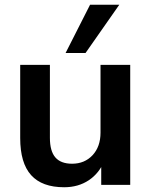

<svg xmlns="http://www.w3.org/2000/svg" viewBox="-20 -778 636 808"><path d="M250 10Q157 10 111 -40.9Q65 -91.9 65 -197V-505H190V-198Q190 -142 213 -115.5Q236 -89 283.3 -89Q336 -89 369.5 -124.8Q403 -160.7 403 -220V-505H528V0H406V-103H420Q398 -49 353.7 -19.5Q309.4 10 250 10ZM256 -555 359 -758H482L340 -555Z"/></svg>

Font: Mulish ExtraLight
Style: Regular
Weight: 200
Designer: Vernon Adams
Foundry: Vernon Adams
Version: Version 3.603